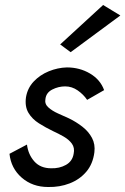

<svg xmlns="http://www.w3.org/2000/svg" viewBox="-20 -740 502 769"><path d="M462 -678 263 -531 221 -562 393 -720ZM88 -161Q93 -121 117.5 -93.5Q142 -66 185 -66Q218 -65 244 -79.5Q270 -94 275 -124Q280 -148 268 -164.5Q256 -181 235 -193Q214 -205 192 -215Q163 -229 136 -246Q109 -263 94 -288Q79 -313 84 -350Q90 -387 115 -413.5Q140 -440 175.5 -454.5Q211 -469 248 -470Q299 -470 340.5 -445.5Q382 -421 397 -379L329 -340Q314 -362 291 -378Q268 -394 241 -394Q214 -394 189.5 -381.5Q165 -369 162 -344Q158 -324 173.5 -310Q189 -296 212.5 -285.5Q236 -275 256 -266Q285 -252 310 -232.5Q335 -213 348.5 -187.5Q362 -162 358 -130Q352 -83 325.5 -52Q299 -21 259 -5.5Q219 10 173 9Q110 9 67 -28.5Q24 -66 18 -124Z"/></svg>

Font: Jost*
Style: Italic
Weight: 400
Italic angle: -10°
Version: Version 3.7